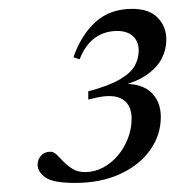

<svg xmlns="http://www.w3.org/2000/svg" viewBox="-20 -722 396 434"><path d="M179.5 -497V-515.5Q226 -528 250.8 -542.5Q275.5 -557 284.5 -573.2Q293.5 -589.5 293.5 -608Q293.5 -628 280.8 -640Q268 -652 245 -652Q216.5 -652 194.8 -636.5Q173 -621 160 -588L146 -592.5Q163.5 -643 196.2 -672.5Q229 -702 279 -702Q317 -702 336.5 -682Q356 -662 356 -632Q356 -610.5 345.8 -590.2Q335.5 -570 313.2 -554Q291 -538 254.5 -528L261.5 -532.5Q303 -532.5 323.2 -511.8Q343.5 -491 343.5 -457.5Q343.5 -417 319.5 -383Q295.5 -349 251.8 -328.8Q208 -308.5 149.5 -308.5Q99.5 -308.5 82.2 -321.2Q65 -334 65 -349.5Q65 -361.5 72.8 -370.2Q80.5 -379 94.5 -379Q101.5 -379 108.5 -372Q115.5 -365 124.2 -356Q133 -347 144.5 -340Q156 -333 172 -333Q193.5 -333 212.5 -343Q231.5 -353 246 -370Q260.5 -387 269 -408.8Q277.5 -430.5 277.5 -454Q277.5 -484 257.8 -497Q238 -510 199 -501.5Z"/></svg>

Font: Newsreader 48pt
Style: Italic
Weight: 400
Italic angle: -17°
Version: Version 1.003